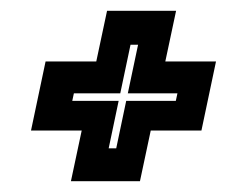

<svg xmlns="http://www.w3.org/2000/svg" viewBox="-20 -480 458 356"><path d="M111.5 -144 131.5 -238H37.5L64.5 -366H158.5L178.5 -460H306.5L286.5 -366H380.5L353.5 -238H259.5L239.5 -144ZM181.5 -205H195.5L214 -293H306L309 -307H217L236 -397H222L203 -307H117L114 -293H200Z"/></svg>

Font: Tourney Condensed Regular
Style: Bold Italic
Weight: 700
Width: 3
Italic angle: -12°
Designer: Tyler Finck
Foundry: Etcetera Type Co
Version: Version 1.010; ttfautohint (v1.8.3)